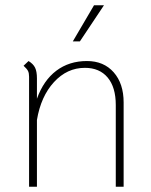

<svg xmlns="http://www.w3.org/2000/svg" viewBox="-20 -713 575 733"><path d="M452 -322V0H422V-312Q422 -380 391 -417Q360 -454 304 -454Q236 -454 186 -399.5Q136 -345 121 -255V0H91V-420Q91 -434 87 -442Q83 -450 70 -462L89 -480Q107 -469 114 -454.5Q121 -440 121 -414V-336Q146 -406 195 -443Q244 -480 312 -480Q376 -480 414 -437Q452 -394 452 -322ZM339 -693H377L285 -555H258Z"/></svg>

Font: KoHo ExtraLight
Style: Regular
Weight: 275
Version: Version 1.000; ttfautohint (v1.6)